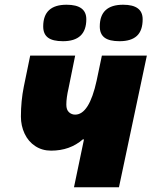

<svg xmlns="http://www.w3.org/2000/svg" viewBox="-20 -787 648 807"><path d="M258.8 -347.2Q258.8 -325.7 269.8 -315.4Q280.8 -305.2 295.9 -305.2Q355 -305.2 386.2 -448.2L408.2 -553.2H597.2L480 0H291L333 -201.2H328.1Q273.9 -153.8 194.8 -153.8Q157.2 -153.8 128.2 -172.9Q99.1 -191.9 83.5 -225.1Q67.9 -258.3 67.9 -296.9Q67.9 -362.8 80.1 -422.9L106.9 -553.2H295.9L268.1 -416Q258.8 -376 258.8 -347.2ZM161.6 -675.8Q161.6 -767.1 259.8 -767.1Q342.8 -767.1 342.8 -706.1Q342.8 -613.8 244.6 -613.8Q201.7 -613.8 181.6 -628.9Q161.6 -644 161.6 -675.8ZM399.4 -675.8Q399.4 -767.1 497.6 -767.1Q579.6 -767.1 579.6 -706.1Q579.6 -658.7 555.4 -636.2Q531.2 -613.8 482.4 -613.8Q439.5 -613.8 419.4 -628.9Q399.4 -644 399.4 -675.8Z"/></svg>

Font: Open Sans Extrabold
Style: Italic
Weight: 800
Italic angle: -12°
Foundry: Ascender Corporation
Version: Version 1.10